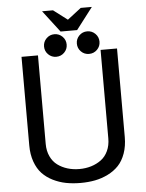

<svg xmlns="http://www.w3.org/2000/svg" viewBox="-64 -1031 838 1101"><g transform="rotate(-5 355.0 -480.0)"><path d="M411.1 -855H315.9L220.2 -980H283.2L363.8 -918.9L442.9 -980H506.8ZM421.6 -731.9Q402.8 -751 402.8 -777.8Q402.8 -804.7 421.6 -823.7Q440.4 -842.8 467.8 -842.8Q495.1 -842.8 514.2 -823.7Q533.2 -804.7 533.2 -777.8Q533.2 -751 514.2 -731.9Q495.1 -712.9 467.8 -712.9Q440.4 -712.9 421.6 -731.9ZM278.8 -842.8Q306.2 -842.8 325.2 -823.7Q344.2 -804.7 344.2 -777.8Q344.2 -751 325.2 -731.9Q306.2 -712.9 278.8 -712.9Q252 -712.9 232.9 -731.9Q213.9 -751 213.9 -777.8Q213.9 -804.7 232.9 -823.7Q252 -842.8 278.8 -842.8ZM174.8 -220.2Q174.8 -180.2 189.5 -148.7Q204.1 -117.2 229.5 -98.4Q254.9 -79.6 286.9 -69.8Q318.8 -60.1 355 -60.1Q391.1 -60.1 423.1 -69.8Q455.1 -79.6 480.5 -98.4Q505.9 -117.2 520.5 -148.7Q535.2 -180.2 535.2 -220.2V-730H629.9V-220.2Q629.9 -168 615 -126.2Q600.1 -84.5 574.7 -57.6Q549.3 -30.8 513.4 -12.9Q477.5 4.9 438.5 12.5Q399.4 20 355 20Q310.5 20 271.5 12.5Q232.4 4.9 196.5 -12.9Q160.6 -30.8 135.3 -57.6Q109.9 -84.5 95 -126.2Q80.1 -168 80.1 -220.2V-730H174.8Z"/></g></svg>

Font: Miedinger*
Style: Book
Weight: 400
Version: Version 001.000